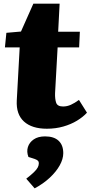

<svg xmlns="http://www.w3.org/2000/svg" viewBox="-20 -692 497 1053"><path d="M15 -512 95 -519 163 -672H307L299 -518H418L414 -432H296L282 -181Q281 -149 288 -128.5Q295 -108 326 -108Q348 -108 369 -117.5Q390 -127 413 -144L457 -74Q435 -50 402 -30Q369 -10 327 2Q285 14 237 14Q155 14 111.5 -25.5Q68 -65 72 -141L88 -432H7ZM170 341 124 288Q151 267 166 252.5Q181 238 187 226.5Q193 215 193 203Q193 195 188.5 190Q184 185 171 180L136 169Q125 140 133 114.5Q141 89 165 72.5Q189 56 227 56Q276 56 301.5 80Q327 104 327 148Q327 180 307.5 215Q288 250 252.5 283Q217 316 170 341Z"/></svg>

Font: Literata 18pt Black
Style: Italic
Weight: 900
Italic angle: -2°
Designer: Latin by Veronika Burian and Jose Scaglione. Greek by Irene Vlachou. Cyrillic by Vera Evstafieva
Foundry: TypeTogether
Version: Version 3.103;gftools[0.9.29]